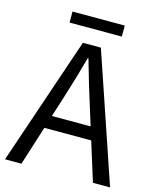

<svg xmlns="http://www.w3.org/2000/svg" viewBox="-129 -973 864 1061"><g transform="rotate(15 303.5 -442.5)"><path d="M451 -822H152V-885H451ZM436 -224H168L97 0H3L252 -733H355L604 0H506ZM378 -410Q348 -503 304 -658H300Q273 -556 227 -410L191 -298H413Z"/></g></svg>

Font: Noto Sans SC
Style: Regular
Weight: 400
Designer: Ryoko NISHIZUKA ____ (kana & ideographs); Paul D. Hunt (Latin, Greek & Cyrillic); Wenlong ZHANG ___ (bopomofo); Sandoll 
Foundry: Adobe Systems Incorporated
Version: Version 1.004